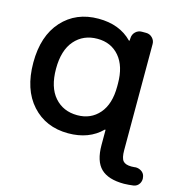

<svg xmlns="http://www.w3.org/2000/svg" viewBox="-135 -888 1166 1219"><g transform="rotate(15 448.0 -278.5)"><path d="M389.6 -136.7Q478.5 -136.7 533.2 -199.7Q587.9 -262.7 587.9 -377.9V-397.5Q587.9 -511.7 533.7 -575.2Q479.5 -638.7 389.6 -638.7Q296.9 -638.7 240.2 -573.7Q183.6 -508.8 183.6 -387.2Q183.6 -265.6 240.2 -201.2Q296.9 -136.7 389.6 -136.7ZM587.9 -91.8Q587.9 -93.8 585.9 -94.2Q584 -94.7 583 -93.8Q500 -10.7 363.3 -10.7Q215.8 -10.7 125 -111.3Q34.2 -211.9 34.2 -387.7Q34.2 -563.5 125 -663.6Q215.8 -763.7 363.3 -763.7Q502 -763.7 584 -679.7Q585 -678.7 586.9 -679.2Q588.9 -679.7 588.9 -681.6L589.8 -697.3Q590.8 -721.7 607.9 -738.3Q625 -754.9 649.4 -754.9H677.7Q701.2 -754.9 718.3 -737.8Q735.4 -720.7 735.4 -697.3V0Q735.4 51.8 751 70.3Q766.6 88.9 806.6 88.9Q816.4 88.9 826.2 87.9Q831.1 86.9 835 86.9Q853.5 86.9 870.1 96.7Q889.6 108.4 894.5 129.9V132.8Q896.5 139.6 896.5 146.5Q896.5 163.1 887.7 177.7Q875 198.2 850.6 202.1Q820.3 206.1 789.1 207Q685.5 207 636.7 159.7Q587.9 112.3 587.9 5.9Z"/></g></svg>

Font: Gen Jyuu Gothic P Bold
Style: Bold
Weight: 700
Designer: [Source Han Sans]
Ryoko NISHIZUKA  (kana & ideographs); Paul D. Hunt (Latin, Greek & Cyrillic); Wenlong ZHANG  (bopomofo
Version: Version 1.002.20150607